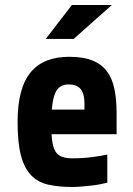

<svg xmlns="http://www.w3.org/2000/svg" viewBox="-20 -735 529 764"><path d="M185 -201Q188 -146 205.5 -125.5Q223 -105 268 -105Q310 -105 347.5 -110Q385 -115 407 -120V-8Q395 -5 377 -1.5Q359 2 339 4Q319 6 300.5 7.5Q282 9 268 9Q214 9 173 0Q132 -9 104.5 -37Q77 -65 63.5 -115.5Q50 -166 50 -250Q50 -319 63.5 -368.5Q77 -418 103.5 -449Q130 -480 168 -494.5Q206 -509 255 -509Q312 -509 348.5 -494Q385 -479 406 -450.5Q427 -422 435.5 -380Q444 -338 444 -285V-201ZM253 -399Q222 -399 206.5 -377Q191 -355 186 -299H316V-325Q316 -362 301 -380.5Q286 -399 253 -399ZM162 -580 266 -715H425L273 -580Z"/></svg>

Font: Share
Style: Bold
Weight: 700
Designer: Ralph du Carrois
Version: Version 1.002